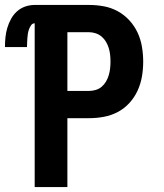

<svg xmlns="http://www.w3.org/2000/svg" viewBox="-41 -755 661 775"><path d="M99 0V-661Q90 -661 84.5 -653Q79 -645 76 -636.5Q73 -628 71.5 -619Q70 -610 69.5 -601Q69 -592 68.5 -583Q68 -574 68 -565H-21Q-21 -585 -19 -604.5Q-17 -624 -11.5 -642.5Q-6 -661 3.5 -678.5Q13 -696 27.5 -709Q42 -722 60.5 -728.5Q79 -735 99 -735H319Q349 -735 378.5 -729.5Q408 -724 434.5 -709.5Q461 -695 481.5 -672.5Q502 -650 514.5 -623Q527 -596 532 -566Q537 -536 537 -506Q537 -476 532 -446.5Q527 -417 514.5 -389.5Q502 -362 481.5 -339.5Q461 -317 434.5 -303Q408 -289 378.5 -283.5Q349 -278 319 -278H231V0ZM231 -388H319Q332 -388 345.5 -392Q359 -396 369.5 -405Q380 -414 387 -426Q394 -438 398 -451.5Q402 -465 403.5 -479Q405 -493 405 -506Q405 -520 403.5 -534Q402 -548 398 -561Q394 -574 387 -586Q380 -598 369.5 -607Q359 -616 345.5 -620.5Q332 -625 319 -625H231Z"/></svg>

Font: Iosevka SS04 XBd Ex
Style: Regular
Weight: 800
Width: 7
Monospace: yes
Designer: Belleve Invis
Foundry: Belleve Invis
Version: Version 19.0.0; ttfautohint (v1.8.4)